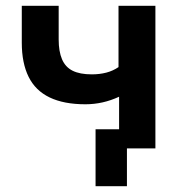

<svg xmlns="http://www.w3.org/2000/svg" viewBox="-20 -511 634 661"><path d="M417 130H309V-66H496V0H417ZM390 0V-178Q362 -165 333 -158.5Q304 -152 274 -152Q200 -152 151 -175.5Q102 -199 78.5 -246.5Q55 -294 55 -364V-491H182V-375Q182 -334 193.5 -307Q205 -280 230 -267.5Q255 -255 296 -255Q323 -255 346 -261Q369 -267 388 -280V-491H515V0Z"/></svg>

Font: Nunito Sans 11pt
Style: Bold
Weight: 700
Version: Version 3.101;gftools[0.9.27]